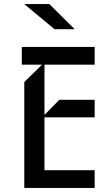

<svg xmlns="http://www.w3.org/2000/svg" viewBox="-20 -921 533 941"><path d="M444 0H99V-519L186 -604H87V-691H444V-604H198V-358L271 -432H444V-346H198V-87H444ZM346 -778H247L99 -901H222Z"/></svg>

Font: Iceberg
Style: Regular
Weight: 400
Designer: Victor Kharyk
Foundry: Cyreal (www.cyreal.org)
Version: Version 1.002